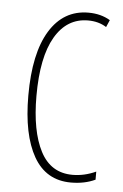

<svg xmlns="http://www.w3.org/2000/svg" viewBox="-45 -571 394 615"><g transform="rotate(5 152.0 -263.5)"><path d="M46 -256Q46 -392 90.5 -464.5Q135 -537 215 -537Q255 -537 285 -519L275 -496Q250 -512 216 -512Q148 -512 110 -447Q72 -382 72 -257Q72 -144 105.5 -79.5Q139 -15 209 -15Q247 -15 284 -32V-6Q250 10 206 10Q126 10 86 -60Q46 -130 46 -256Z"/></g></svg>

Font: Noto Sans Display Thin Cond
Style: Regular
Weight: 250
Width: 3
Designer: Monotype Design team
Foundry: Monotype Imaging Inc.
Version: Version 1.000